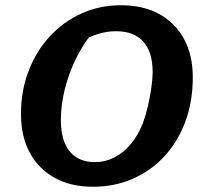

<svg xmlns="http://www.w3.org/2000/svg" viewBox="-20 -700 781 732"><path d="M334 12Q250 12 188.5 -22Q127 -56 93.5 -118Q60 -180 60 -265Q60 -354 89 -429.5Q118 -505 169.5 -561Q221 -617 290.5 -648.5Q360 -680 441 -680Q526 -680 587 -646.5Q648 -613 681.5 -551.5Q715 -490 715 -405Q715 -314 687 -237.5Q659 -161 608 -105.5Q557 -50 487.5 -19Q418 12 334 12ZM341 -82Q381 -82 415.5 -99.5Q450 -117 478 -150Q506 -183 525 -231Q535 -258 543.5 -294Q552 -330 557 -365.5Q562 -401 562 -425Q562 -501 526.5 -541Q491 -581 422 -581Q387 -581 352.5 -570Q318 -559 278 -538L332 -574Q295 -529 268 -473Q241 -417 226.5 -357.5Q212 -298 212 -241Q212 -190 227 -154.5Q242 -119 271 -100.5Q300 -82 341 -82Z"/></svg>

Font: Piazzolla Thin ExtraBold
Style: Italic
Weight: 800
Italic angle: -11.3°
Version: Version 2.005